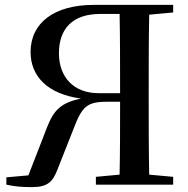

<svg xmlns="http://www.w3.org/2000/svg" viewBox="-20 -755 769 785"><path d="M372 0H688V-32L590 -41C588 -140 588 -241 588 -342V-393C588 -495 588 -595 590 -695L688 -704V-735H363C202 -735 105 -662 105 -542C105 -446 171 -371 311 -352C209 -331 192 -288 159 -200L96 -38L6 -30V0C42 8 72 10 111 10C175 10 196 -12 215 -62L279 -224C315 -319 334 -339 418 -339H471C471 -236 471 -138 469 -41L372 -32ZM471 -374H383C283 -374 221 -438 221 -537C221 -638 277 -698 390 -698H469C471 -600 471 -498 471 -374Z"/></svg>

Font: GenKiMin2 TW SB
Style: Regular
Weight: 600
Version: Version 2.100;PS 2.1;hotconv 16.6.51;makeotf.lib2.5.65220 DE